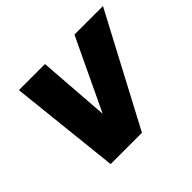

<svg xmlns="http://www.w3.org/2000/svg" viewBox="-127 -712 885 885"><g transform="rotate(-45 315.5 -270.0)"><path d="M141 0 83 -540H253L279 -190L445 -540H631L345 0Z"/></g></svg>

Font: Geist Mono Black
Style: Italic
Weight: 900
Italic angle: -12°
Monospace: yes
Designer: Basement.studio, Andrés Briganti, Mateo Zaragoza
Foundry: Basement.studio, Vercel, Andrés Briganti, Guido Ferreyra, Mateo Zaragoza
Version: Version 1.500; ttfautohint (v1.8.4.7-5d5b)